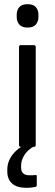

<svg xmlns="http://www.w3.org/2000/svg" viewBox="-20 -703 263 919"><path d="M80 0Q71 0 71 -9V-478Q71 -487 80 -487H142Q151 -487 151 -478V-9Q151 0 142 0ZM112 -571Q85 -571 72.5 -585.5Q60 -600 60 -622V-632Q60 -655 72.5 -669Q85 -683 112 -683Q139 -683 151.5 -669Q164 -655 164 -632V-622Q164 -600 151.5 -585.5Q139 -571 112 -571ZM107 196Q60 196 37.5 175Q15 154 15 119V108Q15 67 44 32.5Q73 -2 123 -21L140 -11V-1Q112 15 96.5 39.5Q81 64 81 90V99Q81 136 121 136Q129 136 134.5 136Q140 136 147 135Q156 132 156 141V183Q156 191 148 192Q138 194 127.5 195Q117 196 107 196Z"/></svg>

Font: Sofia Sans Semi Condensed
Style: Regular
Weight: 400
Designer: Botio Nikoltchev, Ani Petrova
Foundry: lettersoup
Version: Version 4.100; ttfautohint (v1.8.4.7-5d5b)